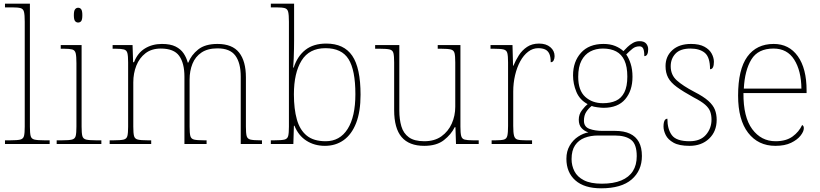

<svg xmlns="http://www.w3.org/2000/svg" viewBox="-20 -780 4443 1040"><path d="M7 0V-20H37Q74 -20 90 -24Q106 -28 110 -43.5Q114 -59 114 -94V-662Q114 -699 110 -715.5Q106 -732 91.5 -736Q77 -740 47 -740H7V-760H142V-94Q142 -59 146 -43.5Q150 -28 166.5 -24Q183 -20 219 -20H249V0Z M287 0V-20H317Q354 -20 370 -24Q386 -28 390 -43.5Q394 -59 394 -94V-438Q394 -475 390 -491.5Q386 -508 371.5 -512Q357 -516 327 -516H309V-536H422V-94Q422 -59 426 -43.5Q430 -28 446.5 -24Q463 -20 499 -20H529V0ZM403 -658Q393 -658 386.5 -666Q380 -674 380 -698Q380 -721 386.5 -729.5Q393 -738 403 -738Q414 -738 420 -729.5Q426 -721 426 -698Q426 -674 420 -666Q414 -658 403 -658Z M574 0V-20H597Q634 -20 650 -24Q666 -28 670 -43.5Q674 -59 674 -94V-442Q674 -477 670 -492.5Q666 -508 651.5 -512Q637 -516 607 -516H590V-536H698L701 -443H706Q725 -493 765 -517.5Q805 -542 857 -542Q903 -542 931 -528Q959 -514 974.5 -491Q990 -468 997 -441H1000Q1016 -482 1053.5 -512Q1091 -542 1158 -542Q1238 -542 1275 -495.5Q1312 -449 1312 -361V-94Q1312 -59 1316 -43.5Q1320 -28 1336.5 -24Q1353 -20 1389 -20H1399V0H1284V-365Q1284 -439 1255 -478.5Q1226 -518 1158 -518Q1105 -518 1071.5 -495.5Q1038 -473 1022.5 -434.5Q1007 -396 1007 -349V-94Q1007 -59 1011 -43.5Q1015 -28 1031 -24Q1047 -20 1084 -20H1099V0H979V-365Q979 -438 950.5 -477.5Q922 -517 851 -517Q801 -517 768 -491.5Q735 -466 718.5 -424.5Q702 -383 702 -334V-94Q702 -59 706 -43.5Q710 -28 726.5 -24Q743 -20 779 -20H799V0Z M1740 10Q1683 10 1639.5 -18Q1596 -46 1575 -99H1572L1569 0H1447V-20H1468Q1505 -20 1521 -24Q1537 -28 1541 -43.5Q1545 -59 1545 -94V-662Q1545 -699 1541 -715.5Q1537 -732 1522.5 -736Q1508 -740 1478 -740H1447V-760H1573V-560Q1573 -541 1572.5 -515.5Q1572 -490 1571 -463.5Q1570 -437 1568 -414H1571Q1591 -476 1634.5 -510Q1678 -544 1747 -544Q1843 -544 1888 -478Q1933 -412 1933 -267Q1933 -175 1909 -113.5Q1885 -52 1841.5 -21Q1798 10 1740 10ZM1744 -15Q1821 -15 1863 -81.5Q1905 -148 1905 -270Q1905 -400 1868 -459.5Q1831 -519 1743 -519Q1655 -519 1613.5 -452Q1572 -385 1572 -269Q1572 -190 1588 -133Q1604 -76 1641.5 -45.5Q1679 -15 1744 -15Z M2278 10Q2196 10 2155.5 -37.5Q2115 -85 2115 -184V-442Q2115 -477 2111 -492.5Q2107 -508 2091 -512Q2075 -516 2038 -516H2012V-536H2143V-181Q2143 -134 2154 -96Q2165 -58 2194.5 -36.5Q2224 -15 2278 -15Q2334 -15 2371 -41.5Q2408 -68 2427 -110.5Q2446 -153 2446 -202V-442Q2446 -477 2442 -492.5Q2438 -508 2422 -512Q2406 -516 2369 -516H2351V-536H2474V-94Q2474 -60 2478 -44Q2482 -28 2496.5 -24Q2511 -20 2541 -20H2573V0H2450L2447 -91H2443Q2424 -52 2384.5 -21Q2345 10 2278 10Z M2643 0V-20H2665Q2695 -20 2709.5 -24Q2724 -28 2728 -44.5Q2732 -61 2732 -98V-442Q2732 -477 2728 -492.5Q2724 -508 2708 -512Q2692 -516 2655 -516H2637V-536H2756L2759 -424H2761Q2773 -453 2790.5 -480.5Q2808 -508 2835 -526Q2862 -544 2900 -544Q2938 -544 2961 -524.5Q2984 -505 2984 -476Q2984 -463 2979 -453Q2974 -443 2963 -443Q2963 -472 2955.5 -488.5Q2948 -505 2933 -512Q2918 -519 2895 -519Q2866 -519 2841 -500Q2816 -481 2798 -448Q2780 -415 2770 -372.5Q2760 -330 2760 -284V-98Q2760 -61 2764.5 -44.5Q2769 -28 2783 -24Q2797 -20 2827 -20H2862V0Z M3236 240Q3145 240 3096.5 197Q3048 154 3048 80Q3048 39 3066 8.5Q3084 -22 3111.5 -40Q3139 -58 3167 -63Q3145 -70 3130 -86.5Q3115 -103 3115 -132Q3115 -161 3133 -184Q3151 -207 3163 -216Q3120 -239 3102 -282.5Q3084 -326 3084 -372Q3084 -446 3127 -494Q3170 -542 3249 -542Q3285 -542 3312 -531Q3339 -520 3357 -503Q3366 -513 3379 -525.5Q3392 -538 3408.5 -547.5Q3425 -557 3444 -557Q3469 -557 3480 -544Q3491 -531 3491 -513Q3491 -496 3486 -486Q3481 -476 3470 -476Q3470 -505 3464 -517Q3458 -529 3444 -529Q3422 -529 3406.5 -516.5Q3391 -504 3372 -485Q3386 -466 3396 -435Q3406 -404 3406 -364Q3406 -289 3366.5 -242.5Q3327 -196 3249 -196Q3237 -196 3215 -199Q3193 -202 3185 -206Q3168 -193 3155.5 -174Q3143 -155 3143 -126Q3143 -93 3173 -82Q3203 -71 3243 -71H3312Q3360 -71 3392 -56Q3424 -41 3440.5 -11Q3457 19 3457 65Q3457 144 3401.5 192Q3346 240 3236 240ZM3240 215Q3303 215 3345 197.5Q3387 180 3408 147Q3429 114 3429 66Q3429 1 3398.5 -22.5Q3368 -46 3310 -46H3219Q3179 -46 3146.5 -33.5Q3114 -21 3095 7Q3076 35 3076 82Q3076 117 3091.5 147.5Q3107 178 3143 196.5Q3179 215 3240 215ZM3246 -221Q3287 -221 3316.5 -234.5Q3346 -248 3362 -280Q3378 -312 3378 -365Q3378 -419 3362.5 -452.5Q3347 -486 3317.5 -501.5Q3288 -517 3246 -517Q3207 -517 3177 -501Q3147 -485 3129.5 -451.5Q3112 -418 3112 -364Q3112 -290 3150 -255.5Q3188 -221 3246 -221Z M3715 10Q3659 10 3628.5 -7Q3598 -24 3586 -48.5Q3574 -73 3574 -95Q3574 -109 3576.5 -118.5Q3579 -128 3583.5 -132.5Q3588 -137 3595 -137Q3595 -80 3619.5 -47.5Q3644 -15 3715 -15Q3774 -15 3804 -50Q3834 -85 3834 -132Q3834 -156 3827 -175.5Q3820 -195 3799.5 -213Q3779 -231 3738 -252Q3680 -284 3646.5 -308.5Q3613 -333 3599 -359.5Q3585 -386 3585 -422Q3585 -475 3622 -508.5Q3659 -542 3723 -542Q3768 -542 3795.5 -527Q3823 -512 3835 -489.5Q3847 -467 3847 -445Q3847 -426 3842 -415.5Q3837 -405 3826 -405Q3826 -470 3798 -493.5Q3770 -517 3720 -517Q3665 -517 3639 -489.5Q3613 -462 3613 -421Q3613 -374 3646 -344.5Q3679 -315 3740 -283Q3791 -257 3817 -233.5Q3843 -210 3852.5 -185.5Q3862 -161 3862 -131Q3862 -68 3821 -29Q3780 10 3715 10Z M4180 10Q4087 10 4032.5 -60.5Q3978 -131 3978 -262Q3978 -404 4028 -473Q4078 -542 4171 -542Q4254 -542 4301.5 -475.5Q4349 -409 4349 -290V-276H4007Q4006 -146 4054.5 -80.5Q4103 -15 4181 -15Q4238 -15 4273 -40.5Q4308 -66 4325 -103Q4330 -100 4332 -96Q4334 -92 4334 -85Q4334 -68 4316.5 -45.5Q4299 -23 4265 -6.5Q4231 10 4180 10ZM4321 -300Q4320 -397 4282 -457Q4244 -517 4170 -517Q4086 -517 4050 -458Q4014 -399 4009 -300Z"/></svg>

Font: Noto Serif Ethiopic Thin
Style: Regular
Weight: 250
Version: Version 2.102